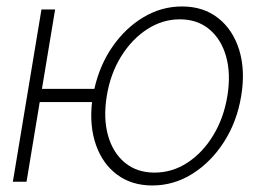

<svg xmlns="http://www.w3.org/2000/svg" viewBox="-20 -565 803 597"><path d="M20 0 108.9 -535.6H151.4L110.4 -288.6H273.4Q290 -362.8 330.3 -420.7Q370.6 -478.5 426.5 -511.7Q482.4 -544.9 545.9 -544.9Q612.8 -544.9 658.7 -508.5Q704.6 -472.2 723.9 -409.2Q743.2 -346.2 730 -266.6Q716.8 -186.5 676.5 -123.8Q636.2 -61 578.4 -24.7Q520.5 11.7 453.6 11.7Q389.6 11.7 344.5 -21.7Q299.3 -55.2 278.6 -113.8Q257.8 -172.4 266.1 -247.6H103.5L62.5 0ZM460.4 -28.3Q515.6 -28.3 562.7 -59.1Q609.9 -89.8 642.8 -143.8Q675.8 -197.8 687 -266.6Q698.2 -335.4 683.1 -389.2Q668 -442.9 630.9 -473.9Q593.8 -504.9 539.1 -504.9Q484.9 -504.9 437.3 -473.9Q389.6 -442.9 356.4 -389.2Q323.2 -335.4 312 -266.6Q300.8 -197.8 315.9 -143.8Q331.1 -89.8 368.4 -59.1Q405.8 -28.3 460.4 -28.3Z"/></svg>

Font: Inter Display Extra Light
Style: Italic
Weight: 200
Italic angle: -9.39999°
Designer: Rasmus Andersson
Foundry: rsms
Version: Version 4.000;git-4fc901f